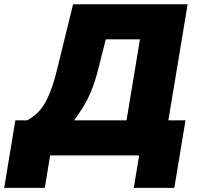

<svg xmlns="http://www.w3.org/2000/svg" viewBox="-68 -748 949 924"><path d="M-47.9 156.2 5.9 -168.9H63Q84 -180.7 103 -196.5Q122.1 -212.4 140.1 -239Q158.2 -265.6 175 -309.1Q191.9 -352.5 208 -418.9L283.7 -727.5H835L742.2 -168.9H824.7L771 156.2H575.7L601.6 0H173.3L147.5 156.2ZM288.6 -168.9H541L605.5 -558.6H440.9L405.8 -418.9Q389.2 -352.5 369.6 -306.6Q350.1 -260.7 329.3 -228.3Q308.6 -195.8 288.6 -168.9Z"/></svg>

Font: Inter 28pt Black
Style: Italic
Weight: 900
Italic angle: -9.3988°
Designer: Rasmus Andersson
Foundry: rsms
Version: Version 4.001;git-66647c0bb